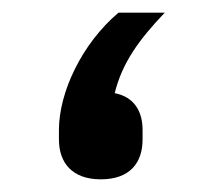

<svg xmlns="http://www.w3.org/2000/svg" viewBox="-20 -271 319 303"><path d="M139 12C185 12 205 -14 205 -51V-66C205 -95 192 -118 161 -124C173 -172 199 -208 240 -251H167C109 -202 73 -125 73 -66V-51C73 -14 94 12 139 12Z"/></svg>

Font: IBM Plex Arabic Text
Style: Regular
Weight: 450
Designer: Mike Abbink, Paul van der Laan, Pieter van Rosmalen, Wael Morcos, Khajak Apelian
Foundry: Bold Monday
Version: Version 1.0